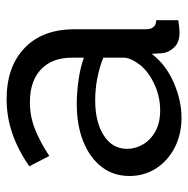

<svg xmlns="http://www.w3.org/2000/svg" viewBox="-14 -558 581 594"><g transform="rotate(-90 277.0 -260.5)"><path d="M30 -151Q30 -201 58.5 -237.5Q87 -274 137 -294Q187 -314 253 -314Q288 -314 327 -308.5Q366 -303 396 -292V-330Q396 -390 360 -424.5Q324 -459 258 -459Q215 -459 175.5 -443.5Q136 -428 92 -399L60 -461Q111 -496 162 -513.5Q213 -531 268 -531Q368 -531 426 -475.5Q484 -420 484 -321V-100Q484 -69 512 -68V0Q499 2 489.5 3Q480 4 474 4Q443 4 427.5 -13Q412 -30 410 -49L408 -82Q374 -38 319 -14Q264 10 210 10Q158 10 117 -11.5Q76 -33 53 -69.5Q30 -106 30 -151ZM370 -114Q382 -128 389 -142.5Q396 -157 396 -167V-232Q332 -257 264 -257Q197 -257 155.5 -230.5Q114 -204 114 -158Q114 -133 127.5 -109.5Q141 -86 167.5 -71Q194 -56 233 -56Q274 -56 311 -72.5Q348 -89 370 -114Z"/></g></svg>

Font: Raleway Medium
Style: Regular
Weight: 500
Designer: Matt McInerney, Pablo Impallari, Rodrigo Fuenzalida
Foundry: Matt McInerney, Pablo Impallari, Rodrigo Fuenzalida
Version: Version 4.026